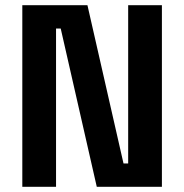

<svg xmlns="http://www.w3.org/2000/svg" viewBox="-20 -720 710 740"><path d="M196 0H66V-700H317L456 -90H474V-700H604V0H353L214 -610H196Z"/></svg>

Font: Space Grotesk Variable Light
Style: Regular
Weight: 300
Designer: Florian Karsten
Foundry: Florian Karsten
Version: Version 2.000